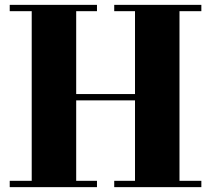

<svg xmlns="http://www.w3.org/2000/svg" viewBox="-20 -770 868 790"><path d="M808.5 -750V-724H718.5V-26H808.5V0H450V-26H535.5V-357H293.5V-26H379V0H20V-26H110.5V-724H20V-750H379V-724H293.5V-383H535.5V-724H450V-750Z"/></svg>

Font: Bodoni Moda 9pt ExtraBold
Style: Regular
Weight: 800
Designer: Owen Earl
Foundry: indestructible type
Version: Version 2.005